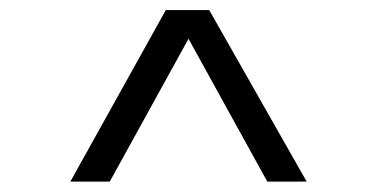

<svg xmlns="http://www.w3.org/2000/svg" viewBox="-20 -489 734 374"><path d="M387.5 -469.4 577.4 -135.2H500.7L347.2 -413.5L193.8 -135.2H117L303 -469.4Z"/></svg>

Font: Lohit Gurmukhi
Style: Regular
Weight: 400
Version: Version 2.91.2